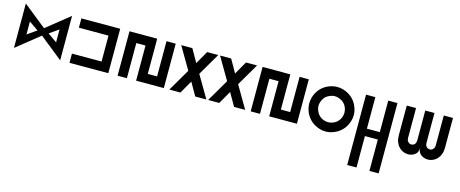

<svg xmlns="http://www.w3.org/2000/svg" viewBox="-43 -1102 4805 2006"><g transform="rotate(15 2360.0 -99.5)"><path d="M299.8 -280.3Q362.3 -330.1 549.8 -480.5Q549.8 -360.4 549.8 0Q487.3 -49.8 299.8 -200.2Q237.3 -150.4 49.8 0Q49.8 -120.1 49.8 -480.5Q112.3 -429.7 299.8 -280.3ZM139.6 -309.6Q139.6 -275.4 139.6 -169.9Q165 -187.5 240.2 -240.2Q214.8 -257.8 139.6 -309.6ZM360.4 -240.2Q384.8 -222.7 460 -169.9Q460 -205.1 460 -309.6Q434.6 -293 360.4 -240.2Z M1070.3 0Q1070.3 -120.1 1070.3 -480.5Q965.8 -480.5 650.4 -480.5Q650.4 -455.1 650.4 -379.9Q730.5 -379.9 970.7 -379.9Q970.7 -309.6 970.7 -99.6Q890.6 -99.6 650.4 -99.6Q650.4 -75.2 650.4 0Q755.9 0 1070.3 0Z M1271.5 0Q1246.1 0 1170.9 0Q1170.9 -120.1 1170.9 -480.5Q1246.1 -480.5 1470.7 -480.5Q1470.7 -384.8 1470.7 -99.6Q1496.1 -99.6 1571.3 -99.6Q1571.3 -195.3 1571.3 -480.5Q1595.7 -480.5 1670.9 -480.5Q1670.9 -360.4 1670.9 0Q1595.7 0 1371.1 0Q1371.1 -94.7 1371.1 -379.9Q1345.7 -379.9 1271.5 -379.9Q1271.5 -285.2 1271.5 0Z M2130.9 -480.5Q2100.6 -480.5 2010.7 -480.5Q1990.2 -445.3 1930.7 -339.8Q1911.1 -375 1850.6 -480.5Q1820.3 -480.5 1730.5 -480.5Q1765.6 -419.9 1871.1 -240.2Q1835.9 -179.7 1730.5 0Q1760.7 0 1850.6 0Q1871.1 -35.2 1930.7 -139.6Q1951.2 -105.5 2010.7 0Q2041 0 2130.9 0Q2095.7 -59.6 1990.2 -240.2Q2025.4 -299.8 2130.9 -480.5Z M2550.8 -480.5Q2520.5 -480.5 2430.7 -480.5Q2410.2 -445.3 2350.6 -339.8Q2331.1 -375 2270.5 -480.5Q2240.2 -480.5 2150.4 -480.5Q2185.5 -419.9 2291 -240.2Q2255.9 -179.7 2150.4 0Q2180.7 0 2270.5 0Q2291 -35.2 2350.6 -139.6Q2371.1 -105.5 2430.7 0Q2460.9 0 2550.8 0Q2515.6 -59.6 2410.2 -240.2Q2445.3 -299.8 2550.8 -480.5Z M2710.9 0Q2685.5 0 2610.4 0Q2610.4 -120.1 2610.4 -480.5Q2685.5 -480.5 2910.2 -480.5Q2910.2 -384.8 2910.2 -99.6Q2935.5 -99.6 3010.7 -99.6Q3010.7 -195.3 3010.7 -480.5Q3035.2 -480.5 3110.4 -480.5Q3110.4 -360.4 3110.4 0Q3035.2 0 2810.5 0Q2810.5 -94.7 2810.5 -379.9Q2785.2 -379.9 2710.9 -379.9Q2710.9 -285.2 2710.9 0Z M3589.8 -70.3Q3557.6 -37.1 3511.7 -18.6Q3465.8 1 3419.9 1Q3374 1 3328.1 -18.6Q3282.2 -37.1 3250 -70.3Q3217.8 -102.5 3198.2 -148.4Q3179.7 -194.3 3179.7 -240.2Q3179.7 -286.1 3198.2 -332Q3217.8 -377.9 3250 -410.2Q3282.2 -442.4 3328.1 -461.9Q3374 -480.5 3419.9 -480.5Q3465.8 -480.5 3511.7 -461.9Q3557.6 -442.4 3589.8 -410.2Q3623 -377.9 3641.6 -332Q3661.1 -286.1 3661.1 -240.2Q3661.1 -194.3 3641.6 -148.4Q3623 -102.5 3589.8 -70.3ZM3560.5 -240.2Q3560.5 -266.6 3549.8 -293.9Q3539.1 -320.3 3519.5 -339.8Q3501 -358.4 3473.6 -369.1Q3447.3 -380.9 3419.9 -380.9Q3393.6 -380.9 3366.2 -369.1Q3339.8 -358.4 3320.3 -339.8Q3301.8 -320.3 3291 -293.9Q3279.3 -266.6 3279.3 -240.2Q3279.3 -212.9 3291 -186.5Q3301.8 -159.2 3320.3 -140.6Q3339.8 -121.1 3366.2 -110.4Q3393.6 -99.6 3419.9 -99.6Q3447.3 -99.6 3473.6 -110.4Q3501 -121.1 3519.5 -140.6Q3539.1 -159.2 3549.8 -186.5Q3560.5 -212.9 3560.5 -240.2Z M3729.5 -480.5Q3762.7 -480.5 3830.1 -480.5Q3830.1 -366.2 3830.1 -139.6Q3876 -139.6 3969.7 -139.6Q3969.7 -252.9 3969.7 -480.5Q4002.9 -480.5 4069.3 -480.5Q4069.3 -226.6 4069.3 280.3Q4036.1 280.3 3969.7 280.3Q3969.7 167 3969.7 -59.6Q3922.9 -59.6 3830.1 -59.6Q3830.1 53.7 3830.1 280.3Q3795.9 280.3 3729.5 280.3Q3729.5 26.4 3729.5 -480.5Z M4169.9 -480.5Q4169.9 -373 4169.9 -160.2Q4169.9 -120.1 4180.7 -90.8Q4191.4 -60.5 4209 -41Q4225.6 -22.5 4245.1 -10.7Q4264.6 0 4286.1 4.9Q4300.8 7.8 4314.5 7.8Q4347.7 7.8 4377.9 -9.8Q4419.9 -35.2 4419.9 -89.8Q4419.9 -35.2 4462.9 -9.8Q4504.9 14.6 4554.7 4.9Q4575.2 0 4594.7 -10.7Q4615.2 -22.5 4630.9 -41Q4648.4 -60.5 4659.2 -90.8Q4669.9 -120.1 4669.9 -160.2Q4669.9 -266.6 4669.9 -480.5Q4636.7 -480.5 4570.3 -480.5Q4570.3 -373 4570.3 -160.2Q4570.3 -144.5 4565.4 -133.8Q4561.5 -122.1 4554.7 -115.2Q4533.2 -92.8 4502 -103.5Q4469.7 -115.2 4469.7 -160.2Q4469.7 -266.6 4469.7 -480.5Q4436.5 -480.5 4370.1 -480.5Q4370.1 -373 4370.1 -160.2Q4370.1 -115.2 4338.9 -103.5Q4306.6 -92.8 4286.1 -115.2Q4278.3 -122.1 4274.4 -133.8Q4270.5 -144.5 4270.5 -160.2Q4270.5 -266.6 4270.5 -480.5Q4237.3 -480.5 4169.9 -480.5Z"/></g></svg>

Font: Alibu-Mazigh Belqasem 1
Style: Bold
Weight: 400
Designer: Mazigh Mubarik Belqasem
Version: Version 1.0